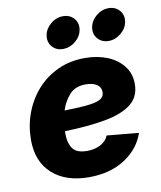

<svg xmlns="http://www.w3.org/2000/svg" viewBox="-86 -838 769 919"><g transform="rotate(-10 298.0 -378.5)"><path d="M272.9 11.7Q160.2 11.7 94.7 -47.4Q29.3 -106.4 29.3 -211.9Q29.3 -279.8 52 -341.3Q74.7 -402.8 116.9 -450.7Q159.2 -498.5 218.5 -526.1Q277.8 -553.7 350.6 -553.7Q410.6 -553.7 459.2 -534.2Q507.8 -514.6 536.6 -478Q565.4 -441.4 565.4 -390.1Q565.4 -328.1 521.5 -293.5Q477.5 -258.8 395.3 -243.7Q313 -228.5 196.8 -225.1Q196.8 -216.3 196.8 -208Q196.8 -167.5 215.6 -140.6Q234.4 -113.8 286.1 -113.8Q322.8 -113.8 350.8 -128.7Q378.9 -143.6 389.6 -170.4L544.4 -155.8Q519 -81.1 447.5 -34.7Q376 11.7 272.9 11.7ZM212.4 -323.2Q293 -324.7 334.7 -330.3Q376.5 -335.9 391.6 -347.7Q406.7 -359.4 406.7 -378.4Q406.7 -402.3 387.2 -415.5Q367.7 -428.7 332.5 -428.7Q281.2 -428.7 253.2 -396.7Q225.1 -364.7 212.4 -323.2ZM256.8 -614.3Q224.1 -614.3 204.3 -637Q184.6 -659.7 189.9 -691.9Q195.3 -723.6 222.4 -746.3Q249.5 -769 282.7 -769Q315.9 -769 335.7 -746.3Q355.5 -723.6 350.1 -691.9Q344.7 -659.7 317.4 -637Q290 -614.3 256.8 -614.3ZM478.5 -614.3Q445.3 -614.3 425.5 -637Q405.8 -659.7 411.1 -691.9Q416.5 -723.6 443.6 -746.3Q470.7 -769 503.9 -769Q537.1 -769 556.9 -746.3Q576.7 -723.6 571.3 -691.9Q565.9 -659.7 538.6 -637Q511.2 -614.3 478.5 -614.3Z"/></g></svg>

Font: Inter Extra Bold
Style: Italic
Weight: 800
Italic angle: -9.39999°
Designer: Rasmus Andersson
Foundry: rsms
Version: Version 4.000;git-3c8e0fc